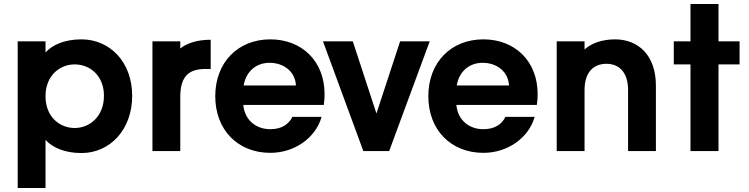

<svg xmlns="http://www.w3.org/2000/svg" viewBox="-20 -760 3769 966"><path d="M390 -562C303 -562 242 -533 209 -496V-552H69V186H209V-56C243 -19 303 10 390 10C531 10 645 -105 645 -278C645 -450 531 -562 390 -562ZM209 -276C209 -379 280 -436 356 -436C431 -436 503 -381 503 -278C503 -174 431 -116 356 -116C280 -116 209 -172 209 -276Z M747 -552V0H887V-273C887 -381 935 -413 1014 -413H1040V-560C972 -560 921 -543 887 -516V-552Z M1469 -330H1206C1218 -402 1270 -444 1336 -444C1408 -444 1465 -400 1469 -330ZM1063 -276C1063 -106 1177 9 1340 9C1462 9 1568 -66 1598 -172H1451C1434 -137 1400 -110 1340 -110C1270 -110 1212 -153 1204 -232H1609C1612 -250 1613 -270 1613 -287C1613 -451 1500 -562 1340 -562C1177 -562 1063 -446 1063 -276Z M1755 -552H1605L1808 0H1938L2142 -552H1993L1874 -189Z M2541 -330H2278C2290 -402 2342 -444 2408 -444C2480 -444 2537 -400 2541 -330ZM2135 -276C2135 -106 2249 9 2412 9C2534 9 2640 -66 2670 -172H2523C2506 -137 2472 -110 2412 -110C2342 -110 2284 -153 2276 -232H2681C2684 -250 2685 -270 2685 -287C2685 -451 2572 -562 2412 -562C2249 -562 2135 -446 2135 -276Z M2781 -552V0H2921V-307C2921 -394 2964 -439 3031 -439C3097 -439 3140 -394 3140 -307V0H3280V-330C3280 -479 3194 -562 3074 -562C3010 -562 2954 -542 2921 -511V-552Z M3595 0V-436H3701V-552H3595V-740H3454V-552H3370V-436H3454V0Z"/></svg>

Font: Malmofest SemiBold
Style: Regular
Weight: 600
Designer: Jonny Pinhorn (Poppins), Kolossal
Version: Version 1.004;Glyphs 3.1.2 (3151)